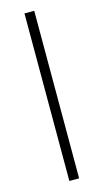

<svg xmlns="http://www.w3.org/2000/svg" viewBox="-114 -758 430 797"><g transform="rotate(-15 101.0 -360.0)"><path d="M80 0H122V-720H80Z"/></g></svg>

Font: Hauora ExtraLight
Style: Regular
Weight: 200
Designer: Mikhail Sharanda
Foundry: WCYS & Co.
Version: Version 1.010